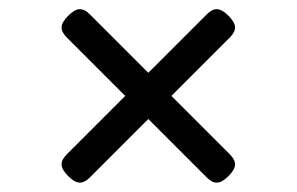

<svg xmlns="http://www.w3.org/2000/svg" viewBox="-20 -491 640 414"><path d="M124 -410.2 425.8 -108.4Q437.5 -96.7 448.2 -97.2Q459 -97.7 472.7 -111.3Q486.3 -125 486.8 -135.7Q487.3 -146.5 475.6 -158.2L173.8 -460Q162.1 -471.7 151.4 -471.2Q140.6 -470.7 127 -457Q113.3 -443.4 112.8 -432.6Q112.3 -421.9 124 -410.2ZM425.8 -460 124 -158.2Q112.3 -146.5 112.8 -135.7Q113.3 -125 127 -111.3Q140.6 -97.7 151.4 -97.2Q162.1 -96.7 173.8 -108.4L475.6 -410.2Q487.3 -421.9 486.8 -432.6Q486.3 -443.4 472.7 -457Q459 -470.7 448.2 -471.2Q437.5 -471.7 425.8 -460Z"/></svg>

Font: Courier Prime Code
Style: Regular
Weight: 400
Designer: Alan Dague-Greene
Foundry: Quote-Unquote Apps
Version: Version 3.18